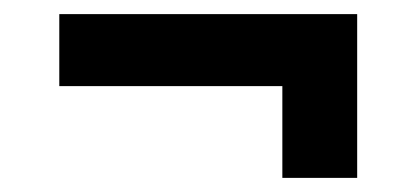

<svg xmlns="http://www.w3.org/2000/svg" viewBox="-20 -431 590 272"><path d="M380 -309H64V-411H486V-179H380Z"/></svg>

Font: Golos UI Medium
Style: Regular
Weight: 500
Designer: A.Korolkova, Vitaly Kuzmin
Foundry: ParaType Ltd
Version: Version 2.000